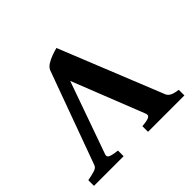

<svg xmlns="http://www.w3.org/2000/svg" viewBox="-153 -803 975 975"><g transform="rotate(-45 334.5 -315.0)"><path d="M393.1 0V-40.5Q432.1 -43.5 444.1 -50.8Q456.1 -58.1 450.7 -71.8L296.4 -462.4L158.2 -72.8Q153.3 -58.6 165.5 -52Q177.7 -45.4 217.8 -40.5V0H4.9V-40.5Q38.1 -46.9 56.9 -53Q75.7 -59.1 80.6 -72.8L262.7 -571.8Q268.1 -586.4 285.6 -597.9Q303.2 -609.4 325.2 -617.4Q347.2 -625.5 365.2 -629.9L589.8 -72.8Q595.2 -60.1 609.4 -52.2Q623.5 -44.4 654.3 -40.5V0Z"/></g></svg>

Font: Gentium Book Plus
Style: Bold
Weight: 700
Designer: Victor Gaultney, Annie Olsen, Iska Routamaa, Becca Hirsbrunner
Foundry: SIL International
Version: Version 6.101